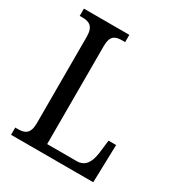

<svg xmlns="http://www.w3.org/2000/svg" viewBox="-170 -827 876 941"><g transform="rotate(30 268.0 -357.0)"><path d="M31 0H496L502 -214H459L450 -139C443 -88 424 -49 374 -49H207V-605C207 -662 232 -673 272 -673H288V-714H31V-673H46C83 -673 112 -662 112 -602V-111C112 -52 83 -41 48 -41H31Z"/></g></svg>

Font: Noto Serif Ethiopic Cn
Style: Regular
Weight: 400
Width: 3
Designer: Monotype Design Team
Foundry: Monotype Imaging Inc.
Version: Version 2.102